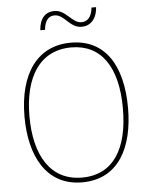

<svg xmlns="http://www.w3.org/2000/svg" viewBox="-60 -948 785 1007"><g transform="rotate(-5 332.5 -444.5)"><path d="M182 -804H207C212 -859 237 -875 263 -875C315 -875 337 -803 400 -803C445 -803 480 -835 484 -899H460C455 -845 429 -827 401 -827C351 -827 326 -898 264 -898C219 -898 187 -869 182 -804ZM605 -358C605 -583 515 -725 336 -725C158 -725 60 -584 60 -359C60 -154 142 10 332 10C524 10 605 -151 605 -358ZM86 -359C86 -563 168 -700 336 -700C493 -700 578 -576 578 -358C578 -148 500 -15 333 -15C168 -15 86 -152 86 -359Z"/></g></svg>

Font: Noto Sans Sinhala UI SemiCondensed Thin
Style: Regular
Weight: 100
Width: 4
Designer: Jelle Bosma - Monotype Design Team
Foundry: Monotype Imaging Inc.
Version: Version 2.006